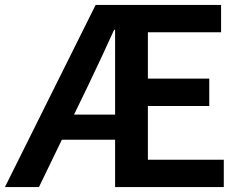

<svg xmlns="http://www.w3.org/2000/svg" viewBox="-23 -759 985 779"><path d="M-3 0 365 -739H874V-628H577V-440H826V-329H577V-111H885V0H444V-638H440Q414 -581 387.5 -524Q361 -467 335 -413L135 0ZM167 -192V-294H517V-192Z"/></svg>

Font: Noto Sans TC Thin SemiBold
Style: Regular
Weight: 600
Version: Version 2.004-H2;hotconv 1.0.118;makeotfexe 2.5.65603